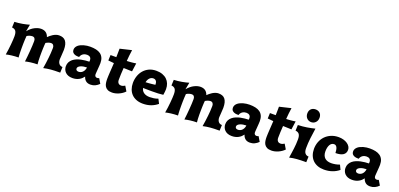

<svg xmlns="http://www.w3.org/2000/svg" viewBox="11 -1586 5200 2503"><g transform="rotate(20 2610.5 -334.5)"><path d="M804.2 -79.1 801.3 0H791Q755.9 0 727.3 1Q698.7 2 673.3 4.2Q647.9 6.3 623.5 10.3Q599.1 14.2 572.3 20Q578.6 -15.1 583.7 -54Q588.9 -92.8 593 -129.4Q597.2 -166 599.1 -197Q601.1 -228 602.1 -271Q602.1 -292 591.3 -306.9Q580.6 -321.8 558.1 -321.8Q549.8 -321.8 540.5 -319.8Q531.2 -317.9 522 -314.5Q512.7 -311 503.9 -306.6Q495.1 -302.2 487.8 -297.9Q486.3 -287.1 485.1 -266.6Q483.9 -246.1 482.9 -220Q481.9 -193.8 481.4 -164.1Q481 -134.3 481.2 -104.7Q481.4 -75.2 482.7 -47.9Q483.9 -20.5 486.8 0Q463.4 0 439.7 1.7Q416 3.4 394 6.1Q372.1 8.8 353 12.5Q334 16.1 319.8 20Q323.7 -11.7 327.6 -50.5Q331.5 -89.4 334.7 -128.9Q337.9 -168.5 339.8 -205.6Q341.8 -242.7 341.8 -271Q341.8 -293 331.3 -307.4Q320.8 -321.8 297.9 -321.8Q290 -321.8 280.5 -320.1Q271 -318.4 261.5 -315.4Q252 -312.5 242.4 -308.1Q232.9 -303.7 225.1 -297.9Q223.1 -273.9 221.7 -246.3Q220.2 -218.8 219.7 -189.9Q219.2 -161.1 219.2 -132.6Q219.2 -104 219.7 -78.9Q220.2 -53.7 221.4 -33.2Q222.7 -12.7 224.1 0Q200.7 0 176.3 1.7Q151.9 3.4 129.2 6.1Q106.4 8.8 86.9 12.5Q67.4 16.1 53.2 20Q59.6 -15.1 64.2 -53.2Q68.8 -91.3 72.3 -126.5Q75.7 -161.6 77.4 -191.9Q79.1 -222.2 79.1 -242.2Q79.1 -291 62.7 -313.5Q46.4 -335.9 9.8 -338.9L13.2 -418Q39.6 -418.9 67.4 -422.1Q95.2 -425.3 121.8 -429.9Q148.4 -434.6 172.6 -440.4Q196.8 -446.3 216.8 -452.1L198.2 -355Q240.2 -405.3 286.6 -428.7Q333 -452.1 374 -452.1Q391.6 -452.1 407.7 -448.2Q423.8 -444.3 437.5 -435.5Q451.2 -426.8 461.9 -412.1Q472.7 -397.5 480 -376Q492.2 -387.7 507.8 -401.1Q523.4 -414.6 542 -425.8Q560.5 -437 581.3 -444.6Q602.1 -452.1 624 -452.1Q653.3 -452.1 675.8 -443.8Q698.2 -435.5 713.6 -416.7Q729 -397.9 737.1 -367.9Q745.1 -337.9 745.1 -294.9Q744.1 -255.4 740.2 -212.6Q736.3 -169.9 736.8 -163.1Q736.3 -147 740.2 -131.3Q744.1 -115.7 752.7 -104Q761.2 -92.3 773.9 -85.7Q786.6 -79.1 804.2 -79.1Z M1342.3 -41Q1318.4 -16.6 1288.6 -2.2Q1258.8 12.2 1223.6 12.2Q1182.1 12.2 1157.7 -8.8Q1133.3 -29.8 1124.5 -63Q1112.8 -47.4 1097.9 -33.7Q1083 -20 1064.5 -9.8Q1045.9 0.5 1023.2 6.3Q1000.5 12.2 972.7 12.2Q939 12.2 914.3 2.4Q889.6 -7.3 873.5 -23.7Q857.4 -40 849.4 -61Q841.3 -82 841.3 -104Q841.3 -137.2 854.5 -161.9Q867.7 -186.5 889.4 -204.3Q911.1 -222.2 939.2 -233.6Q967.3 -245.1 997.1 -251.7Q1026.9 -258.3 1055.9 -261Q1085 -263.7 1109.4 -264.2Q1110.4 -271 1110.4 -275.1Q1110.4 -279.3 1110.4 -284.2Q1110.4 -311 1094.7 -325Q1079.1 -338.9 1051.3 -338.9Q1040.5 -338.9 1027.6 -336.2Q1014.6 -333.5 1002.2 -326.7Q989.7 -319.8 979 -307.4Q968.3 -294.9 962.4 -275.9Q950.7 -275.9 933.6 -277.1Q916.5 -278.3 900.4 -284.7Q884.3 -291 872.8 -304.2Q861.3 -317.4 861.3 -340.8Q861.3 -359.9 869.6 -375.5Q877.9 -391.1 892.3 -403.6Q906.7 -416 926 -425Q945.3 -434.1 966.8 -440.2Q988.3 -446.3 1010.7 -449.2Q1033.2 -452.1 1054.7 -452.1Q1099.6 -452.1 1136 -444.1Q1172.4 -436 1198 -417.7Q1223.6 -399.4 1237.5 -369.4Q1251.5 -339.4 1251.5 -295.9Q1251.5 -281.7 1249.8 -258.5Q1248 -235.4 1246.3 -211.4Q1244.6 -187.5 1242.9 -166.7Q1241.2 -146 1241.2 -137.2Q1241.2 -126.5 1244.4 -119.4Q1247.6 -112.3 1252.4 -107.9Q1257.3 -103.5 1263.4 -101.8Q1269.5 -100.1 1275.4 -100.1Q1283.7 -100.1 1289.8 -101.6Q1295.9 -103 1303.2 -106.9ZM1098.6 -182.1Q1082.5 -182.1 1062.3 -179Q1042 -175.8 1024.4 -168.7Q1006.8 -161.6 994.6 -150.6Q982.4 -139.6 982.4 -124Q982.4 -110.4 992.2 -101.6Q1002 -92.8 1020.5 -92.8Q1034.2 -92.8 1048.3 -97.9Q1062.5 -103 1074.2 -113.8Q1085.9 -124.5 1094.5 -141.6Q1103 -158.7 1106.4 -182.1Z M1522.5 13.2Q1483.9 13.2 1460.4 1Q1437 -11.2 1424.6 -31.5Q1412.1 -51.8 1408.2 -77.9Q1404.3 -104 1404.3 -131.8Q1404.3 -148.4 1405.5 -173.1Q1406.7 -197.8 1408.4 -227.1Q1410.2 -256.3 1412.4 -289.3Q1414.6 -322.3 1416.5 -356L1336.4 -363.8L1339.4 -439.9H1419.4Q1419.9 -457.5 1420.2 -472.2Q1420.4 -486.8 1420.7 -500.7Q1420.9 -514.6 1421.1 -528.6Q1421.4 -542.5 1421.4 -558.1L1581.5 -596.2Q1575.2 -556.2 1571.3 -517.1Q1567.4 -478 1564.5 -439.9Q1580.6 -440.4 1597.7 -441.7Q1614.7 -442.9 1631.6 -444.3Q1648.4 -445.8 1663.6 -447.8Q1678.7 -449.7 1691.4 -452.1L1675.3 -335.9L1557.6 -339.8Q1554.2 -295.4 1552.2 -252Q1550.3 -208.5 1550.3 -174.8Q1550.3 -156.2 1555.2 -144.3Q1560.1 -132.3 1567.6 -125.5Q1575.2 -118.7 1584.2 -115.7Q1593.3 -112.8 1601.6 -112.8Q1617.2 -112.8 1631.8 -118.4Q1646.5 -124 1656.2 -130.9L1696.3 -64Q1680.2 -46.9 1659.7 -32.7Q1639.2 -18.6 1616.2 -8.3Q1593.3 2 1569.3 7.6Q1545.4 13.2 1522.5 13.2Z M1884.3 -182.1Q1887.7 -164.1 1897 -148.7Q1906.2 -133.3 1921.4 -122.3Q1936.5 -111.3 1957.3 -105.2Q1978 -99.1 2005.4 -99.1Q2030.3 -99.1 2061.3 -103.5Q2092.3 -107.9 2120.1 -119.1L2151.4 -58.1Q2111.3 -24.4 2061.3 -6.1Q2011.2 12.2 1950.2 12.2Q1899.4 12.2 1859.6 -3.2Q1819.8 -18.6 1792.7 -46.4Q1765.6 -74.2 1751.5 -113Q1737.3 -151.9 1737.3 -198.2Q1737.3 -249 1752.9 -295.2Q1768.6 -341.3 1798.6 -376.2Q1828.6 -411.1 1872.3 -431.6Q1916 -452.1 1972.2 -452.1Q2020 -452.1 2057.1 -438.7Q2094.2 -425.3 2119.6 -401.1Q2145 -377 2158.2 -343.5Q2171.4 -310.1 2171.4 -270Q2171.4 -256.3 2169.9 -241.9Q2168.5 -227.5 2167 -215.3Q2165 -201.2 2163.1 -188Q2133.8 -183.6 2093.8 -181.9Q2053.7 -180.2 2008.3 -180.2Q1993.2 -180.2 1976.6 -180.4Q1960 -180.7 1943.6 -180.9Q1927.2 -181.2 1911.9 -181.4Q1896.5 -181.6 1884.3 -182.1ZM1968.3 -345.2Q1955.6 -345.2 1943.4 -340.3Q1931.2 -335.4 1920.4 -325.2Q1909.7 -314.9 1901.6 -299.6Q1893.6 -284.2 1889.2 -263.2Q1908.2 -263.7 1930.4 -265.6Q1952.6 -267.6 1972.2 -269.5Q1991.7 -271.5 2005.4 -273.2Q2019 -274.9 2021.5 -275.9V-283.2Q2021.5 -310.1 2008.1 -327.6Q1994.6 -345.2 1968.3 -345.2Z M3015.6 -79.1 3012.7 0H3002.4Q2967.3 0 2938.7 1Q2910.2 2 2884.8 4.2Q2859.4 6.3 2835 10.3Q2810.5 14.2 2783.7 20Q2790 -15.1 2795.2 -54Q2800.3 -92.8 2804.4 -129.4Q2808.6 -166 2810.5 -197Q2812.5 -228 2813.5 -271Q2813.5 -292 2802.7 -306.9Q2792 -321.8 2769.5 -321.8Q2761.2 -321.8 2752 -319.8Q2742.7 -317.9 2733.4 -314.5Q2724.1 -311 2715.3 -306.6Q2706.5 -302.2 2699.2 -297.9Q2697.8 -287.1 2696.5 -266.6Q2695.3 -246.1 2694.3 -220Q2693.4 -193.8 2692.9 -164.1Q2692.4 -134.3 2692.6 -104.7Q2692.9 -75.2 2694.1 -47.9Q2695.3 -20.5 2698.2 0Q2674.8 0 2651.1 1.7Q2627.4 3.4 2605.5 6.1Q2583.5 8.8 2564.5 12.5Q2545.4 16.1 2531.2 20Q2535.2 -11.7 2539.1 -50.5Q2543 -89.4 2546.1 -128.9Q2549.3 -168.5 2551.3 -205.6Q2553.2 -242.7 2553.2 -271Q2553.2 -293 2542.7 -307.4Q2532.2 -321.8 2509.3 -321.8Q2501.5 -321.8 2491.9 -320.1Q2482.4 -318.4 2472.9 -315.4Q2463.4 -312.5 2453.9 -308.1Q2444.3 -303.7 2436.5 -297.9Q2434.6 -273.9 2433.1 -246.3Q2431.6 -218.8 2431.2 -189.9Q2430.7 -161.1 2430.7 -132.6Q2430.7 -104 2431.2 -78.9Q2431.6 -53.7 2432.9 -33.2Q2434.1 -12.7 2435.5 0Q2412.1 0 2387.7 1.7Q2363.3 3.4 2340.6 6.1Q2317.9 8.8 2298.3 12.5Q2278.8 16.1 2264.6 20Q2271 -15.1 2275.6 -53.2Q2280.3 -91.3 2283.7 -126.5Q2287.1 -161.6 2288.8 -191.9Q2290.5 -222.2 2290.5 -242.2Q2290.5 -291 2274.2 -313.5Q2257.8 -335.9 2221.2 -338.9L2224.6 -418Q2251 -418.9 2278.8 -422.1Q2306.6 -425.3 2333.3 -429.9Q2359.9 -434.6 2384 -440.4Q2408.2 -446.3 2428.2 -452.1L2409.7 -355Q2451.7 -405.3 2498 -428.7Q2544.4 -452.1 2585.4 -452.1Q2603 -452.1 2619.1 -448.2Q2635.3 -444.3 2648.9 -435.5Q2662.6 -426.8 2673.3 -412.1Q2684.1 -397.5 2691.4 -376Q2703.6 -387.7 2719.2 -401.1Q2734.9 -414.6 2753.4 -425.8Q2772 -437 2792.7 -444.6Q2813.5 -452.1 2835.4 -452.1Q2864.7 -452.1 2887.2 -443.8Q2909.7 -435.5 2925 -416.7Q2940.4 -397.9 2948.5 -367.9Q2956.5 -337.9 2956.5 -294.9Q2955.6 -255.4 2951.7 -212.6Q2947.8 -169.9 2948.2 -163.1Q2947.8 -147 2951.7 -131.3Q2955.6 -115.7 2964.1 -104Q2972.7 -92.3 2985.4 -85.7Q2998 -79.1 3015.6 -79.1Z M3553.7 -41Q3529.8 -16.6 3500 -2.2Q3470.2 12.2 3435.1 12.2Q3393.6 12.2 3369.1 -8.8Q3344.7 -29.8 3335.9 -63Q3324.2 -47.4 3309.3 -33.7Q3294.4 -20 3275.9 -9.8Q3257.3 0.5 3234.6 6.3Q3211.9 12.2 3184.1 12.2Q3150.4 12.2 3125.7 2.4Q3101.1 -7.3 3085 -23.7Q3068.8 -40 3060.8 -61Q3052.7 -82 3052.7 -104Q3052.7 -137.2 3065.9 -161.9Q3079.1 -186.5 3100.8 -204.3Q3122.6 -222.2 3150.6 -233.6Q3178.7 -245.1 3208.5 -251.7Q3238.3 -258.3 3267.3 -261Q3296.4 -263.7 3320.8 -264.2Q3321.8 -271 3321.8 -275.1Q3321.8 -279.3 3321.8 -284.2Q3321.8 -311 3306.2 -325Q3290.5 -338.9 3262.7 -338.9Q3252 -338.9 3239 -336.2Q3226.1 -333.5 3213.6 -326.7Q3201.2 -319.8 3190.4 -307.4Q3179.7 -294.9 3173.8 -275.9Q3162.1 -275.9 3145 -277.1Q3127.9 -278.3 3111.8 -284.7Q3095.7 -291 3084.2 -304.2Q3072.8 -317.4 3072.8 -340.8Q3072.8 -359.9 3081.1 -375.5Q3089.4 -391.1 3103.8 -403.6Q3118.2 -416 3137.5 -425Q3156.7 -434.1 3178.2 -440.2Q3199.7 -446.3 3222.2 -449.2Q3244.6 -452.1 3266.1 -452.1Q3311 -452.1 3347.4 -444.1Q3383.8 -436 3409.4 -417.7Q3435.1 -399.4 3449 -369.4Q3462.9 -339.4 3462.9 -295.9Q3462.9 -281.7 3461.2 -258.5Q3459.5 -235.4 3457.8 -211.4Q3456.1 -187.5 3454.3 -166.7Q3452.6 -146 3452.6 -137.2Q3452.6 -126.5 3455.8 -119.4Q3459 -112.3 3463.9 -107.9Q3468.8 -103.5 3474.9 -101.8Q3481 -100.1 3486.8 -100.1Q3495.1 -100.1 3501.2 -101.6Q3507.3 -103 3514.6 -106.9ZM3310.1 -182.1Q3293.9 -182.1 3273.7 -179Q3253.4 -175.8 3235.8 -168.7Q3218.3 -161.6 3206.1 -150.6Q3193.8 -139.6 3193.8 -124Q3193.8 -110.4 3203.6 -101.6Q3213.4 -92.8 3231.9 -92.8Q3245.6 -92.8 3259.8 -97.9Q3273.9 -103 3285.6 -113.8Q3297.4 -124.5 3305.9 -141.6Q3314.5 -158.7 3317.9 -182.1Z M3733.9 13.2Q3695.3 13.2 3671.9 1Q3648.4 -11.2 3636 -31.5Q3623.5 -51.8 3619.6 -77.9Q3615.7 -104 3615.7 -131.8Q3615.7 -148.4 3616.9 -173.1Q3618.2 -197.8 3619.9 -227.1Q3621.6 -256.3 3623.8 -289.3Q3626 -322.3 3627.9 -356L3547.9 -363.8L3550.8 -439.9H3630.9Q3631.3 -457.5 3631.6 -472.2Q3631.8 -486.8 3632.1 -500.7Q3632.3 -514.6 3632.6 -528.6Q3632.8 -542.5 3632.8 -558.1L3793 -596.2Q3786.6 -556.2 3782.7 -517.1Q3778.8 -478 3775.9 -439.9Q3792 -440.4 3809.1 -441.7Q3826.2 -442.9 3843 -444.3Q3859.9 -445.8 3875 -447.8Q3890.1 -449.7 3902.8 -452.1L3886.7 -335.9L3769 -339.8Q3765.6 -295.4 3763.7 -252Q3761.7 -208.5 3761.7 -174.8Q3761.7 -156.2 3766.6 -144.3Q3771.5 -132.3 3779.1 -125.5Q3786.6 -118.7 3795.7 -115.7Q3804.7 -112.8 3813 -112.8Q3828.6 -112.8 3843.3 -118.4Q3857.9 -124 3867.7 -130.9L3907.7 -64Q3891.6 -46.9 3871.1 -32.7Q3850.6 -18.6 3827.6 -8.3Q3804.7 2 3780.8 7.6Q3756.8 13.2 3733.9 13.2Z M4009.8 -603Q4009.8 -625.5 4017.1 -641.8Q4024.4 -658.2 4036.1 -668.7Q4047.9 -679.2 4063.2 -684.1Q4078.6 -689 4094.7 -689Q4110.4 -689 4125.7 -684.1Q4141.1 -679.2 4153.1 -668.7Q4165 -658.2 4172.4 -641.8Q4179.7 -625.5 4179.7 -603Q4179.7 -582.5 4173.1 -565.9Q4166.5 -549.3 4155 -537.4Q4143.6 -525.4 4128.2 -518.8Q4112.8 -512.2 4094.7 -512.2Q4076.7 -512.2 4061.3 -518.8Q4045.9 -525.4 4034.4 -537.4Q4022.9 -549.3 4016.4 -565.9Q4009.8 -582.5 4009.8 -603ZM4214.8 0H4203.6Q4139.2 0 4086.2 3.9Q4033.2 7.8 3983.9 20Q3988.8 -14.2 3993.9 -47.1Q3999 -80.1 4002.9 -112.3Q4006.8 -144.5 4009.3 -176.8Q4011.7 -209 4011.7 -242.2Q4011.7 -290.5 3995.4 -313.2Q3979 -335.9 3942.9 -338.9L3945.8 -418Q4012.2 -420.4 4070.1 -429.9Q4127.9 -439.5 4177.7 -452.1Q4167 -382.3 4158.4 -310.3Q4149.9 -238.3 4149.9 -171.9Q4149.9 -123 4168.7 -101.1Q4187.5 -79.1 4217.8 -79.1Z M4668.5 -58.1Q4628.4 -24.4 4575.9 -6.1Q4523.4 12.2 4462.4 12.2Q4413.1 12.2 4373.8 -2.4Q4334.5 -17.1 4306.9 -44.4Q4279.3 -71.8 4264.4 -110.8Q4249.5 -149.9 4249.5 -198.2Q4249.5 -250.5 4267.3 -296.9Q4285.2 -343.3 4318.1 -377.7Q4351.1 -412.1 4397.9 -432.1Q4444.8 -452.1 4502.4 -452.1Q4538.6 -452.1 4569.6 -443.1Q4600.6 -434.1 4623.5 -418.5Q4646.5 -402.8 4659.4 -381.8Q4672.4 -360.8 4672.4 -336.9Q4672.4 -289.6 4636.7 -265.9Q4601.1 -242.2 4531.2 -242.2Q4530.3 -262.2 4527.6 -280.8Q4524.9 -299.3 4518.8 -313.7Q4512.7 -328.1 4502.4 -336.7Q4492.2 -345.2 4476.6 -345.2Q4459 -345.2 4444.8 -336.4Q4430.7 -327.6 4420.9 -311Q4411.1 -294.4 4405.8 -271.2Q4400.4 -248 4400.4 -219.2Q4400.4 -188 4409.2 -165.3Q4418 -142.6 4434.1 -127.9Q4450.2 -113.3 4472.9 -106.2Q4495.6 -99.1 4523.4 -99.1Q4548.3 -99.1 4579.6 -104.5Q4610.8 -109.9 4638.7 -121.1Z M5221.2 -41Q5197.3 -16.6 5167.5 -2.2Q5137.7 12.2 5102.5 12.2Q5061 12.2 5036.6 -8.8Q5012.2 -29.8 5003.4 -63Q4991.7 -47.4 4976.8 -33.7Q4961.9 -20 4943.4 -9.8Q4924.8 0.5 4902.1 6.3Q4879.4 12.2 4851.6 12.2Q4817.9 12.2 4793.2 2.4Q4768.6 -7.3 4752.4 -23.7Q4736.3 -40 4728.3 -61Q4720.2 -82 4720.2 -104Q4720.2 -137.2 4733.4 -161.9Q4746.6 -186.5 4768.3 -204.3Q4790 -222.2 4818.1 -233.6Q4846.2 -245.1 4876 -251.7Q4905.8 -258.3 4934.8 -261Q4963.9 -263.7 4988.3 -264.2Q4989.3 -271 4989.3 -275.1Q4989.3 -279.3 4989.3 -284.2Q4989.3 -311 4973.6 -325Q4958 -338.9 4930.2 -338.9Q4919.4 -338.9 4906.5 -336.2Q4893.6 -333.5 4881.1 -326.7Q4868.7 -319.8 4857.9 -307.4Q4847.2 -294.9 4841.3 -275.9Q4829.6 -275.9 4812.5 -277.1Q4795.4 -278.3 4779.3 -284.7Q4763.2 -291 4751.7 -304.2Q4740.2 -317.4 4740.2 -340.8Q4740.2 -359.9 4748.5 -375.5Q4756.8 -391.1 4771.2 -403.6Q4785.6 -416 4804.9 -425Q4824.2 -434.1 4845.7 -440.2Q4867.2 -446.3 4889.6 -449.2Q4912.1 -452.1 4933.6 -452.1Q4978.5 -452.1 5014.9 -444.1Q5051.3 -436 5076.9 -417.7Q5102.5 -399.4 5116.5 -369.4Q5130.4 -339.4 5130.4 -295.9Q5130.4 -281.7 5128.7 -258.5Q5127 -235.4 5125.2 -211.4Q5123.5 -187.5 5121.8 -166.7Q5120.1 -146 5120.1 -137.2Q5120.1 -126.5 5123.3 -119.4Q5126.5 -112.3 5131.3 -107.9Q5136.2 -103.5 5142.3 -101.8Q5148.4 -100.1 5154.3 -100.1Q5162.6 -100.1 5168.7 -101.6Q5174.8 -103 5182.1 -106.9ZM4977.5 -182.1Q4961.4 -182.1 4941.2 -179Q4920.9 -175.8 4903.3 -168.7Q4885.7 -161.6 4873.5 -150.6Q4861.3 -139.6 4861.3 -124Q4861.3 -110.4 4871.1 -101.6Q4880.9 -92.8 4899.4 -92.8Q4913.1 -92.8 4927.2 -97.9Q4941.4 -103 4953.1 -113.8Q4964.8 -124.5 4973.4 -141.6Q4981.9 -158.7 4985.4 -182.1Z"/></g></svg>

Font: Simonetta
Style: Black
Weight: 900
Designer: Gayaneh Bagdasaryan
Foundry: Brownfox
Version: Version 1.002